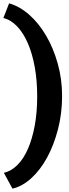

<svg xmlns="http://www.w3.org/2000/svg" viewBox="-22 -923 410 1141"><path d="M347 -353Q347 -453 321 -545.5Q295 -638 251.5 -712Q208 -786 151 -836Q94 -886 32 -903L-2 -816Q43 -805 80 -766Q117 -727 143.5 -666Q170 -605 184.5 -524.5Q199 -444 199 -351Q199 -256 184.5 -177Q170 -98 144 -38.5Q118 21 81.5 57.5Q45 94 1 104L52 198Q110 185 163.5 136.5Q217 88 257.5 14Q298 -60 322.5 -154.5Q347 -249 347 -353Z"/></svg>

Font: GradeGX
Style: Regular
Weight: 100
Width: 1
Designer: Adam Twardoch
Foundry: Adam Twardoch
Version: Version 2.002; DEVELOPMENT